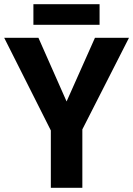

<svg xmlns="http://www.w3.org/2000/svg" viewBox="-20 -894 634 914"><path d="M454 -874H139V-776H454ZM297 -411 163 -714H0L222 -273V0H372V-278L594 -714H432Z"/></svg>

Font: Noto Sans Display
Style: Bold
Weight: 700
Designer: Monotype Design Team
Foundry: Monotype Imaging Inc.
Version: Version 1.900